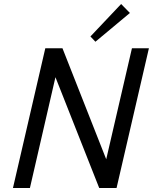

<svg xmlns="http://www.w3.org/2000/svg" viewBox="-20 -942 766 962"><path d="M44.9 0ZM586.9 -921.9 630.9 -877 458 -732.9 433.1 -759.3ZM477.1 0 257.8 -555.2 129.9 0H44.9L207 -700.2H292H293L512.2 -144L641.1 -700.2H726.1L564 0Z"/></svg>

Font: Pfennig
Style: Italic
Weight: 500
Italic angle: -13°
Version: Version 20120410 ; ttfautohint (v0.8)